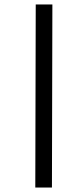

<svg xmlns="http://www.w3.org/2000/svg" viewBox="-20 -720 379 865"><path d="M141 -700H216L214 125H139Z"/></svg>

Font: Epunda Sans Medium
Style: Italic
Weight: 500
Italic angle: -12.0243°
Designer: Simon Atzbach
Foundry: typofactur
Version: Version 2.204; ttfautohint (v1.8.4.7-5d5b)